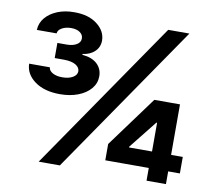

<svg xmlns="http://www.w3.org/2000/svg" viewBox="-80 -824 1022 917"><g transform="rotate(10 431.0 -366.0)"><path d="M207.6 -335Q131.8 -335 85.5 -368.7Q39.3 -402.4 38.1 -453.1H138.5Q139.9 -436.3 158.6 -426.3Q177.3 -416.2 204.7 -416.4Q235.1 -416.2 255.3 -427.7Q275.5 -439.3 275.8 -457.6Q275.5 -476.5 255.9 -488.3Q236.3 -500.1 200.2 -500.6H153.7V-574H200.2Q228.9 -574.2 247.2 -585.4Q265.4 -596.5 265.2 -615Q265.4 -632.6 249.7 -644Q234 -655.5 206.4 -655.5Q181.2 -655.5 162.2 -645.1Q143.3 -634.7 142 -618.2H46.3Q47.7 -652 69.3 -677.7Q90.9 -703.4 127.4 -718.2Q164 -732.9 208.8 -732.4Q277.4 -732.9 319.6 -700.3Q361.7 -667.8 361.9 -621.5Q361.7 -589.9 339.6 -568.7Q317.5 -547.5 281.2 -543V-538.9Q329 -534.6 353.8 -510.8Q378.5 -487.1 378.5 -451.6Q378.5 -417.7 356.2 -391.2Q333.9 -364.7 295.3 -349.9Q256.7 -335 207.6 -335ZM164.2 0 664.2 -727.5H766.9L266.9 0ZM476.4 -61.7V-140.8L657 -386.7H724.2V-281.1H685.4L577.5 -145.5V-141.8H838.1V-61.7ZM687.3 0V-85.5L688.9 -120.9V-386.7H781.4V0Z"/></g></svg>

Font: Inter
Style: Regular
Weight: 400
Designer: Rasmus Andersson
Foundry: rsms
Version: Version 4.000;git-8c9346024